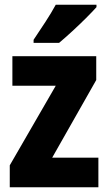

<svg xmlns="http://www.w3.org/2000/svg" viewBox="-20 -786 454 806"><path d="M393 0H21V-92L214 -426H32V-550H384V-450L199 -124H393ZM385 -756Q369 -738 341.5 -710.5Q314 -683 283.5 -655Q253 -627 228 -606H121V-619Q146 -656 171 -694.5Q196 -733 214 -766H385Z"/></svg>

Font: Noto Sans Hebrew Condensed ExtraBold
Style: Regular
Weight: 800
Width: 3
Designer: Monotype Design Team
Foundry: Monotype Imaging Inc.
Version: Version 2.004; ttfautohint (v1.8.4.7-5d5b)